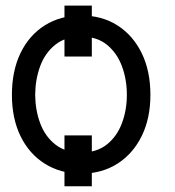

<svg xmlns="http://www.w3.org/2000/svg" viewBox="-20 -608 624 685"><path d="M307.6 -587.9V-406.2H210V-587.9ZM307.6 -125V56.6H210V-125ZM269.5 11.7Q195.8 11.2 139.9 -23.9Q84 -59.1 53.2 -122.3Q22.5 -185.5 22.5 -269.5Q22.5 -355 53.2 -418.7Q84 -482.4 139.9 -517.6Q195.8 -552.7 269.5 -552.7Q343.3 -552.7 398.7 -517.6Q454.1 -482.4 485.4 -418.7Q516.6 -355 516.6 -269.5Q516.6 -185.5 485.4 -122.3Q454.1 -59.1 398.7 -23.9Q343.3 11.2 269.5 11.7ZM269.5 -63.5Q325.7 -64 361.6 -92.8Q397.5 -121.6 415 -168.5Q432.6 -215.3 432.6 -269.5Q432.6 -324.7 415 -371.8Q397.5 -418.9 361.6 -448.2Q325.7 -477.5 269.5 -477.5Q213.4 -477.5 177 -448.2Q140.6 -418.9 123.3 -371.8Q106 -324.7 105.5 -269.5Q106 -215.3 123.3 -168.5Q140.6 -121.6 177 -92.8Q213.4 -64 269.5 -63.5Z"/></svg>

Font: Inter Tight
Style: Regular
Weight: 400
Designer: Rasmus Andersson
Foundry: rsms
Version: Version 3.002